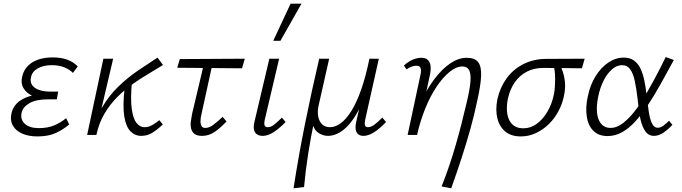

<svg xmlns="http://www.w3.org/2000/svg" viewBox="-20 -731 3694 1040"><path d="M182 8Q136 8 101 -7Q66 -22 49.5 -51Q33 -80 43 -121Q56 -171 108 -197Q160 -223 242 -223L239 -196Q192 -196 157.5 -211Q123 -226 107 -254Q91 -282 101 -320Q109 -351 130.5 -373.5Q152 -396 186.5 -408Q221 -420 266 -420Q311 -420 345 -407.5Q379 -395 401 -371L375 -336Q358 -354 329 -366Q300 -378 260 -378Q215 -378 184.5 -360.5Q154 -343 148 -313Q142 -288 154 -270.5Q166 -253 191 -244Q216 -235 249 -235H295L288 -193H242Q176 -193 140 -172.5Q104 -152 97 -120Q89 -84 114.5 -60.5Q140 -37 191 -37Q239 -37 275 -52.5Q311 -68 338 -91L355 -57Q322 -29 282 -10.5Q242 8 182 8Z M480 0Q496 -86 533.5 -150Q571 -214 621.5 -262.5Q672 -311 727 -348.5Q782 -386 833 -419L863 -379Q828 -357 785.5 -332Q743 -307 699 -276Q655 -245 615.5 -205.5Q576 -166 546 -115.5Q516 -65 502 0ZM452 0 540 -413H593L496 0ZM745 5Q711 5 686.5 -20Q662 -45 653 -101.5Q644 -158 655 -253L695 -292Q686 -197 693.5 -142.5Q701 -88 719.5 -65Q738 -42 763 -42Q780 -42 795.5 -49Q811 -56 823 -65Q835 -74 843 -80L862 -57Q835 -31 807 -13Q779 5 745 5Z M1075 5Q1048 5 1034 -5.5Q1020 -16 1015.5 -33.5Q1011 -51 1013.5 -71.5Q1016 -92 1020 -112L1090 -408H1136L1072 -116Q1066 -92 1066 -74.5Q1066 -57 1072 -47.5Q1078 -38 1092 -38Q1114 -38 1136.5 -55.5Q1159 -73 1186 -98L1207 -73Q1174 -38 1142.5 -16.5Q1111 5 1075 5ZM940 -364 954 -411 1306 -413 1291 -361Z M1403 5Q1385 5 1372.5 -3Q1360 -11 1356 -27.5Q1352 -44 1358 -70L1439 -413H1492L1414 -82Q1410 -64 1413 -53Q1416 -42 1431 -42Q1447 -42 1465 -56Q1483 -70 1507 -94L1527 -70Q1493 -35 1462 -15Q1431 5 1403 5ZM1460 -510 1554 -711H1613L1499 -510Z M1570 289Q1597 114 1632.5 -62Q1668 -238 1709 -413H1763L1705 -156Q1699 -127 1703.5 -101Q1708 -75 1724 -58.5Q1740 -42 1768 -42Q1796 -42 1825.5 -63.5Q1855 -85 1883 -129.5Q1911 -174 1936 -244.5Q1961 -315 1981 -413H2014Q1983 -267 1942 -175Q1901 -83 1853.5 -39Q1806 5 1755 5Q1743 5 1727.5 0Q1712 -5 1698.5 -16Q1685 -27 1678 -46.5Q1671 -66 1674 -95L1682 -76Q1664 9 1649.5 100.5Q1635 192 1627 282ZM1948 5Q1932 5 1921 -3.5Q1910 -12 1907 -28Q1904 -44 1909 -69L1987 -413H2032L1958 -82Q1954 -62 1957 -52Q1960 -42 1973 -42Q1990 -42 2008.5 -56Q2027 -70 2051 -94L2071 -70Q2038 -35 2007 -15Q1976 5 1948 5Z M2372 279Q2396 218 2414.5 163Q2433 108 2448.5 54.5Q2464 1 2478.5 -55.5Q2493 -112 2508 -176Q2526 -251 2528.5 -293Q2531 -335 2520 -353Q2509 -371 2485 -371Q2451 -371 2414.5 -341Q2378 -311 2344 -260Q2310 -209 2283 -142Q2256 -75 2239 0H2200Q2223 -97 2258 -174Q2293 -251 2335 -305.5Q2377 -360 2421 -389Q2465 -418 2508 -418Q2552 -418 2570 -394.5Q2588 -371 2586 -320Q2584 -269 2565 -185Q2549 -108 2528 -33Q2507 42 2481.5 121Q2456 200 2424 289ZM2188 0 2258 -328Q2260 -336 2260.5 -347Q2261 -358 2256 -366.5Q2251 -375 2235 -375Q2222 -375 2208 -369.5Q2194 -364 2182 -355L2168 -376Q2189 -396 2214 -407Q2239 -418 2262 -418Q2288 -418 2299.5 -404.5Q2311 -391 2312.5 -371Q2314 -351 2310 -331L2239 0Z M2801 8Q2749 8 2717 -18.5Q2685 -45 2674 -90.5Q2663 -136 2674 -193Q2688 -256 2723 -305Q2758 -354 2812.5 -382.5Q2867 -411 2935 -412L3147 -413L3132 -361Q3071 -362 3017 -362.5Q2963 -363 2923 -363Q2872 -363 2833 -342.5Q2794 -322 2768 -284.5Q2742 -247 2731 -196Q2717 -123 2739 -79.5Q2761 -36 2815 -36Q2855 -36 2888.5 -61Q2922 -86 2946 -127.5Q2970 -169 2980 -219Q2984 -237 2985.5 -260Q2987 -283 2987 -305Q2987 -327 2984.5 -346.5Q2982 -366 2978 -378L3013 -387Q3021 -365 3029.5 -339Q3038 -313 3040.5 -281Q3043 -249 3034 -208Q3025 -166 3004 -127Q2983 -88 2952 -58Q2921 -28 2882.5 -10Q2844 8 2801 8Z M3271 6Q3222 6 3193.5 -23Q3165 -52 3158 -101.5Q3151 -151 3164 -209Q3177 -272 3206.5 -319Q3236 -366 3275.5 -392.5Q3315 -419 3359 -419Q3393 -419 3415 -402.5Q3437 -386 3450 -358Q3463 -330 3470.5 -293.5Q3478 -257 3482 -217Q3488 -172 3493.5 -131Q3499 -90 3510.5 -64.5Q3522 -39 3543 -39Q3558 -39 3573.5 -50.5Q3589 -62 3604 -77L3622 -55Q3603 -33 3576 -14Q3549 5 3522 5Q3496 5 3480.5 -13.5Q3465 -32 3455.5 -62Q3446 -92 3441.5 -128.5Q3437 -165 3433 -200Q3427 -252 3418.5 -292Q3410 -332 3394 -355Q3378 -378 3349 -378Q3321 -378 3295 -355.5Q3269 -333 3249.5 -294.5Q3230 -256 3220 -206Q3210 -157 3214 -119.5Q3218 -82 3236.5 -60Q3255 -38 3287 -38Q3316 -38 3344.5 -57Q3373 -76 3402.5 -110Q3432 -144 3461.5 -192Q3491 -240 3522.5 -298Q3554 -356 3586 -422L3630 -406Q3592 -336 3557.5 -274Q3523 -212 3488.5 -160.5Q3454 -109 3420 -72Q3386 -35 3349 -14.5Q3312 6 3271 6Z"/></svg>

Font: Ysabeau Office Light
Style: Italic
Weight: 300
Italic angle: -12°
Designer: Christian Thalmann (Catharsis Fonts)
Version: Version 2.001;gftools[0.9.30]; featfreeze: tnum,lnum,ss02